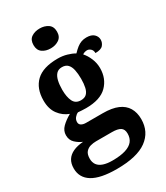

<svg xmlns="http://www.w3.org/2000/svg" viewBox="-242 -870 1045 1209"><g transform="rotate(-30 280.0 -265.0)"><path d="M236 240Q118 240 60 204.5Q2 169 2 101Q2 65 17.5 40.5Q33 16 63.5 2Q94 -12 137 -15Q110 -26 87 -47.5Q64 -69 64 -104Q64 -137 89 -162Q114 -187 153 -209Q109 -225 80 -264Q51 -303 51 -364Q51 -452 102 -500.5Q153 -549 260 -549Q295 -549 326 -540Q357 -531 379 -518Q397 -537 413 -549.5Q429 -562 446 -568Q463 -574 483 -574Q519 -574 537 -557Q555 -540 555 -517Q555 -495 540 -477.5Q525 -460 484 -460Q484 -480 472 -491Q460 -502 446 -502Q438 -502 428 -499Q418 -496 413 -491Q433 -469 447.5 -435Q462 -401 462 -364Q462 -288 413 -238.5Q364 -189 260 -189Q249 -189 230 -190Q211 -191 202 -192Q188 -186 177 -172.5Q166 -159 166 -141Q166 -125 179 -117Q192 -109 213 -109H334Q401 -109 443 -91Q485 -73 505.5 -38.5Q526 -4 526 44Q526 136 455 188Q384 240 236 240ZM238 180Q297 180 334 168.5Q371 157 388.5 135Q406 113 406 80Q406 48 386 35.5Q366 23 325 23H209Q189 23 168.5 28.5Q148 34 134 50Q120 66 120 99Q120 126 133.5 144Q147 162 173.5 171Q200 180 238 180ZM257 -248Q284 -248 298.5 -262Q313 -276 319 -302.5Q325 -329 325 -365Q325 -402 319 -430Q313 -458 298 -473.5Q283 -489 256 -489Q230 -489 215 -473Q200 -457 193.5 -429Q187 -401 187 -364Q187 -312 202.5 -280Q218 -248 257 -248ZM256.1 -626Q220 -626 195.5 -643.5Q171 -661 171 -698Q171 -736 195.7 -753Q220.5 -770 256.5 -770Q291 -770 316.5 -753Q342 -736 342 -698Q342 -661 316.4 -643.5Q290.8 -626 256.1 -626Z"/></g></svg>

Font: Noto Serif Thai
Style: Regular
Weight: 400
Designer: Monotype Design Team
Foundry: Monotype Imaging Inc.
Version: Version 2.001